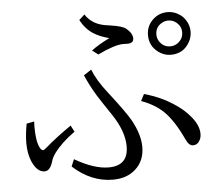

<svg xmlns="http://www.w3.org/2000/svg" viewBox="-57 -881 1114 977"><g transform="rotate(-5 500.0 -392.0)"><path d="M432.1 -630.9Q466.8 -657.2 524.9 -686Q478 -698.2 448.2 -716.8Q406.7 -742.2 380.9 -791L409.2 -816.9Q444.3 -760.7 523.4 -751.5Q532.7 -750 540 -749Q595.7 -740.7 614.3 -726.6Q646 -701.2 646 -673.8Q646 -649.4 613.8 -649.4L592.3 -649.9Q549.3 -649.9 461.9 -607.9ZM292 -87.9Q390.1 -30.8 464.8 -30.8Q564.9 -30.8 564.9 -129.9Q564.9 -206.5 505.4 -295.4Q452.6 -374 435.5 -401.4Q402.8 -455.1 379.9 -508.8L418.9 -534.2Q440.9 -477.5 494.1 -410.2Q576.7 -304.2 602.5 -258.3Q644 -183.6 644 -119.6Q644 -48.8 596.2 -6.3Q551.8 33.2 481.4 33.2Q370.1 33.2 276.9 -51.8ZM307.1 -227.1Q238.3 -178.2 201.2 -127.4Q186 -106.4 181.2 -88.9Q167 -39.1 138.7 -39.1Q100.1 -39.1 75.2 -95.2Q57.6 -135.7 57.6 -191.4Q57.6 -232.4 67.9 -289.1L106.9 -296.9Q106 -281.2 106 -270.5Q106 -197.3 122.6 -163.6Q130.4 -147.5 140.1 -147.5Q145.5 -147.5 159.7 -160.2Q212.9 -206.5 290 -259.8ZM675.8 -387.2Q779.3 -359.4 860.8 -294.9Q885.7 -274.9 909.7 -245.6Q944.8 -201.7 944.8 -161.1Q944.8 -143.1 938 -129.9Q926.3 -105.5 901.4 -105.5Q881.3 -105.5 866.2 -138.7Q821.8 -234.9 772 -284.7Q728 -327.6 658.2 -353ZM831.5 -792Q856.9 -792 879.9 -780.3Q913.6 -763.2 929.7 -729Q939.9 -707.5 939.9 -683.1Q939.9 -655.8 926.3 -630.9Q895 -574.2 830.1 -574.2Q794.4 -574.2 765.1 -596.7Q722.2 -629.4 722.2 -683.6Q722.2 -730.5 756.3 -762.7Q787.6 -792 831.5 -792ZM830.6 -749Q814.9 -749 800.3 -741.2Q765.1 -722.7 765.1 -682.6Q765.1 -664.1 775.4 -647.9Q795.4 -617.2 831.5 -617.2Q856 -617.2 875 -634.3Q897 -653.8 897 -683.1Q897 -712.9 874 -732.9Q855.5 -749 830.6 -749Z"/></g></svg>

Font: BIZ UDMincho
Style: Regular
Weight: 400
Monospace: yes
Designer: TypeBank Co., Ltd.
Foundry: Morisawa Inc.
Version: Version 1.06